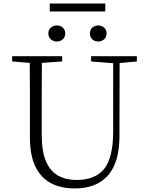

<svg xmlns="http://www.w3.org/2000/svg" viewBox="-20 -1037 828 1072"><path d="M296.9 -805.2Q278.8 -805.2 264.4 -817.4Q250 -829.6 250 -850.1Q250 -871.1 264.4 -883.1Q278.8 -895 296.9 -895Q316.4 -895 330.3 -883.1Q344.2 -871.1 344.2 -850.1Q344.2 -829.6 330.3 -817.4Q316.4 -805.2 296.9 -805.2ZM527.8 -805.2Q509.3 -805.2 495.6 -817.4Q481.9 -829.6 481.9 -850.1Q481.9 -871.1 495.6 -883.1Q509.3 -895 527.8 -895Q546.9 -895 561 -883.1Q575.2 -871.1 575.2 -850.1Q575.2 -829.6 561 -817.4Q546.9 -805.2 527.8 -805.2ZM257.8 -973.1V-1017.1H567.9V-973.1ZM488.8 -693.8V-723.1H744.1V-693.8L647.9 -685.1L647 -277.8Q647 -130.4 582.8 -57.6Q518.6 15.1 397 15.1Q321.3 15.1 265.1 -13.9Q209 -43 178 -106Q147 -168.9 147 -271V-387.2Q147 -462.9 147 -537.4Q147 -611.8 146 -686L47.9 -693.8V-723.1H327.1V-693.8L213.9 -686Q213.4 -612.3 213.1 -537.8Q212.9 -463.4 212.9 -387.2V-286.1Q212.9 -192.4 236.6 -136.7Q260.3 -81.1 304 -56.6Q347.7 -32.2 407.2 -32.2Q512.7 -32.2 562.3 -95Q611.8 -157.7 611.8 -303.2V-684.1Z"/></svg>

Font: Source Han Serif TW ExtraLight
Style: Regular
Weight: 250
Designer: Ryoko NISHIZUKA Ë•øÂ°öÊ∂ºÂ≠ê (kana & ideographs); Frank Grie√ühammer (Latin, Greek & Cyrillic); Wenlong ZHANG Âº†ÊñáÈæô 
Foundry: Adobe
Version: Version 2.003;hotconv 1.1.1;makeotfexe 2.6.0